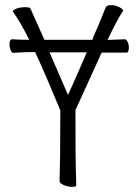

<svg xmlns="http://www.w3.org/2000/svg" viewBox="-20 -724 540 748"><path d="M245 -354Q273 -415 318 -520H173Q204 -449 245 -354ZM274 -295V-294Q274 -95 275.5 -60Q277 -25 277 -1Q277 4 261 4Q245 4 228.5 -3Q212 -10 212 -19Q215 -108 215 -293V-294Q159 -430 117 -521H87L63 -520L33 -518H32Q26 -518 21.5 -528.5Q17 -539 17 -552Q17 -571 28 -571Q57 -569 86 -569H94Q56 -644 33 -674Q31 -677 30 -679Q30 -686 45.5 -691Q61 -696 77.5 -696Q94 -696 98 -692Q100 -688 153 -569H341V-574Q371 -642 379.5 -664.5Q388 -687 393 -697Q397 -704 413 -704Q429 -704 444 -696.5Q459 -689 460 -683L459 -681Q439 -652 399 -569H416Q428 -569 466 -571H467Q472 -571 477 -561Q482 -551 482 -538Q482 -519 472 -519H376Z"/></svg>

Font: Moon Stars Kai T HW Light
Style: Regular
Weight: 300
Designer: GuiWonder
Version: Version 1.101